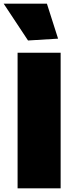

<svg xmlns="http://www.w3.org/2000/svg" viewBox="-31 -1028 416 1048"><path d="M65 -740H300V0H65ZM122 -807 -11 -1008H225L286 -817Z"/></svg>

Font: Encode Sans Wide
Style: Black
Weight: 900
Designer: Pablo Impallari, Andres Torresi
Foundry: Pablo Impallari, Andres Torresi
Version: Version 1.000; ttfautohint (v1.00) -l 8 -r 50 -G 200 -x 14 -